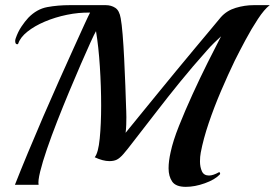

<svg xmlns="http://www.w3.org/2000/svg" viewBox="-20 -718 1068 746"><path d="M702 8Q663 8 649 -12.5Q635 -33 635 -64Q635 -92 643 -127Q652 -170 675.5 -229Q699 -288 728.5 -352.5Q758 -417 787.5 -476Q817 -535 839 -577Q826 -565 812.5 -552Q799 -539 785 -523Q727 -458 679.5 -399.5Q632 -341 588.5 -284.5Q545 -228 499 -169Q474 -136 459.5 -119.5Q445 -103 433.5 -97.5Q422 -92 405 -92Q380 -92 348 -107Q362 -124 367.5 -180Q373 -236 373 -308Q373 -381 368 -459Q363 -537 353 -597Q347 -587 331.5 -553Q316 -519 294.5 -469.5Q273 -420 249 -362.5Q225 -305 202.5 -247.5Q180 -190 162.5 -139Q145 -88 136 -51Q127 -14 130 0H38Q60 -56 88.5 -124.5Q117 -193 148 -265Q179 -337 209.5 -405Q240 -473 265.5 -529.5Q291 -586 308 -623Q325 -660 330 -669Q286 -670 240 -660.5Q194 -651 154 -634Q114 -617 86.5 -595Q59 -573 51 -549Q50 -546 47 -546Q39 -546 39 -559Q39 -561 39.5 -563.5Q40 -566 41 -569Q50 -595 63.5 -615Q77 -635 90 -649Q123 -683 164 -690.5Q205 -698 251 -698H348Q370 -698 391 -698Q412 -698 428 -687.5Q444 -677 449 -647Q453 -626 456.5 -583.5Q460 -541 462.5 -489Q465 -437 467 -386Q469 -335 470 -298Q470 -296 470.5 -286.5Q471 -277 471 -263Q471 -250 470.5 -233.5Q470 -217 468 -202Q489 -228 520.5 -266.5Q552 -305 589 -350.5Q626 -396 664 -442Q702 -488 737 -530Q772 -572 798.5 -603.5Q825 -635 838 -651Q861 -677 896 -687.5Q931 -698 966 -698H1028Q1007 -682 982 -644Q957 -606 933.5 -562Q910 -518 892 -482Q866 -428 839 -365Q812 -302 791 -240Q770 -178 760 -125Q757 -109 757 -91Q757 -69 764.5 -52.5Q772 -36 792 -36Q808 -36 831 -49H832Q834 -49 835 -45.5Q836 -42 834 -40Q815 -20 776 -6Q737 8 702 8Z"/></svg>

Font: Playball
Style: Regular
Weight: 400
Designer: Robert E. Leuschke
Foundry: Robert E. Leuschke
Version: Version 1.010